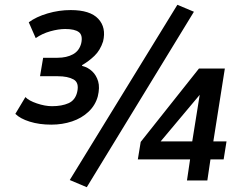

<svg xmlns="http://www.w3.org/2000/svg" viewBox="-20 -753 1018 801"><path d="M194 -233Q144 -233 104 -245.5Q64 -258 44 -278L86 -348Q100 -333 134 -321.5Q168 -310 197 -310Q238 -310 266 -322.5Q294 -335 302 -369Q311 -408 287 -421.5Q263 -435 221 -435H147L160 -512H220Q258 -512 284.5 -526.5Q311 -541 319 -573Q326 -606 309 -619Q292 -632 252 -632Q224 -632 190 -622.5Q156 -613 129 -594L100 -660Q131 -683 178.5 -697Q226 -711 275 -711Q356 -711 390 -674.5Q424 -638 410 -580Q398 -543 374 -520Q350 -497 322 -481L323 -478Q347 -472 364.5 -455.5Q382 -439 389.5 -413.5Q397 -388 388 -351Q378 -314 349.5 -287Q321 -260 280.5 -246.5Q240 -233 194 -233ZM342 28 271 -2 720 -733 789 -704ZM760 0 773 -88H555L567 -161L810 -467H918L870 -163H925L913 -88H858L845 0ZM782 -163 816 -375H828L630 -139L635 -163Z"/></svg>

Font: Nunito Sans 7pt Condensed
Style: Bold Italic
Weight: 700
Width: 3
Italic angle: -9°
Designer: Vernon Adams
Foundry: Vernon Adams
Version: Version 3.101;gftools[0.9.27]